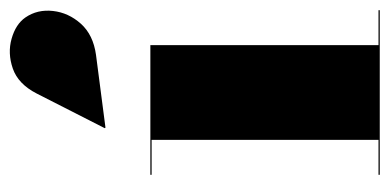

<svg xmlns="http://www.w3.org/2000/svg" viewBox="-218 -564 782 385"><g transform="rotate(-90 172.5 -371.0)"><path d="M255.5 -569 109.5 -550 108.5 -551.5 178 -688Q197 -725 228 -735.8Q259 -746.5 288 -738.2Q317 -730 330.5 -710.5Q347 -686.5 343.5 -655.2Q340 -624 317.8 -599.2Q295.5 -574.5 255.5 -569ZM15 -2.5H85V-457.5H15V-460H275V-2.5H345V0H15Z"/></g></svg>

Font: Bodoni* 72pt Fatface
Style: Regular
Weight: 900
Version: Version 2.3